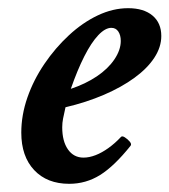

<svg xmlns="http://www.w3.org/2000/svg" viewBox="-20 -436 414 469"><path d="M149 13Q95 13 63.5 -20.5Q32 -54 32 -112Q32 -155 47 -198Q62 -241 88.5 -280Q115 -319 148.5 -350Q182 -381 219 -398.5Q256 -416 293 -416Q331 -416 352.5 -398Q374 -380 374 -348Q374 -321 357 -295Q340 -269 308.5 -246Q277 -223 234 -204.5Q191 -186 140 -174Q136 -156 134 -146Q132 -136 132 -125Q132 -91 146 -71Q160 -51 184 -51Q198 -51 213.5 -57Q229 -63 245 -74.5Q261 -86 275 -101Q278 -105 285 -100.5Q292 -96 297 -90Q302 -84 299 -80Q259 -30 224.5 -8.5Q190 13 149 13ZM153 -219Q189 -231 216.5 -249.5Q244 -268 259.5 -291Q275 -314 275 -336Q275 -350 269 -359Q263 -368 252 -368Q237 -368 220 -350Q203 -332 186 -298.5Q169 -265 153 -219Z"/></svg>

Font: Junicode VF
Style: Italic
Weight: 400
Italic angle: -11°
Designer: Peter S. Baker
Version: Version 2.209